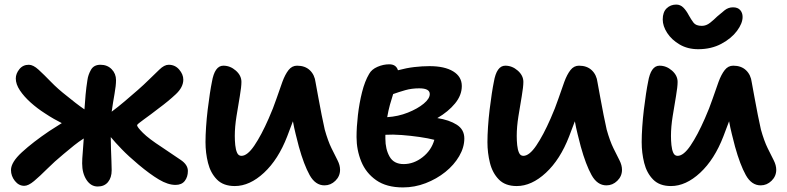

<svg xmlns="http://www.w3.org/2000/svg" viewBox="-20 -801 3438 839"><path d="M86 11Q62 11 45 -10.5Q28 -32 28 -58Q28 -92 76 -136Q124 -180 195 -228Q229 -250 250 -263Q234 -271 215.5 -281.5Q197 -292 176 -306Q143 -327 114 -353Q85 -379 67 -406Q49 -433 49 -458Q49 -479 64.5 -498.5Q80 -518 106 -518Q125 -518 148.5 -496.5Q172 -475 202.5 -443.5Q233 -412 273 -381Q290 -367 310 -351.5Q330 -336 349 -323Q351 -354 354 -387Q357 -420 362 -451Q365 -474 377.5 -496Q390 -518 419 -518Q449 -518 468 -498.5Q487 -479 487 -451Q487 -427 480.5 -391Q474 -355 468 -313Q495 -333 524.5 -358Q554 -383 582 -407.5Q610 -432 630 -452Q655 -476 676.5 -497Q698 -518 717 -518Q745 -518 763 -497Q781 -476 781 -453Q781 -420 748.5 -389.5Q716 -359 674 -328Q638 -300 608.5 -279Q579 -258 579 -254Q579 -246 604.5 -220.5Q630 -195 687 -158Q739 -123 770 -102Q801 -81 801 -54Q801 -28 787.5 -10.5Q774 7 747 7Q714 7 674.5 -16.5Q635 -40 585 -82Q542 -118 512 -149Q482 -180 464 -202Q464 -179 465 -150.5Q466 -122 467 -96.5Q468 -71 468 -57Q468 -25 452 -5.5Q436 14 407 14Q377 14 358 -15Q339 -44 339 -87Q339 -107 341.5 -134Q344 -161 346 -196Q324 -182 303.5 -165.5Q283 -149 258 -128Q218 -95 186 -63Q154 -31 129 -10Q104 11 86 11Z M1006 12Q956 12 928 -16.5Q900 -45 889 -89Q878 -133 878 -180Q878 -209 880.5 -246.5Q883 -284 887.5 -321.5Q892 -359 897 -391.5Q902 -424 906 -443Q918 -514 956 -514Q986 -514 1010.5 -492.5Q1035 -471 1035 -443Q1035 -422 1028 -381Q1021 -340 1013.5 -293.5Q1006 -247 1006 -207Q1006 -187 1008 -167Q1010 -147 1016 -133.5Q1022 -120 1035 -120Q1061 -120 1091.5 -165Q1122 -210 1154 -283Q1174 -328 1188 -369.5Q1202 -411 1214 -443.5Q1226 -476 1241 -495Q1256 -514 1278 -514Q1313 -514 1334 -494Q1355 -474 1359 -441Q1364 -414 1371 -375.5Q1378 -337 1385.5 -299Q1393 -261 1399 -235Q1413 -185 1428.5 -153.5Q1444 -122 1455 -100.5Q1466 -79 1466 -59Q1466 -31 1445.5 -11Q1425 9 1398 9Q1358 9 1333 -36Q1308 -81 1286 -160Q1279 -187 1272 -215Q1265 -243 1260 -271Q1254 -256 1248 -239.5Q1242 -223 1235 -205Q1196 -104 1133.5 -46Q1071 12 1006 12Z M1741 18Q1669 18 1624 -13.5Q1579 -45 1558.5 -95.5Q1538 -146 1538 -202Q1538 -246 1544 -298Q1550 -350 1562 -398Q1574 -446 1593 -478Q1604 -498 1629.5 -509Q1655 -520 1681 -520Q1711 -520 1719 -494Q1756 -504 1790.5 -508Q1825 -512 1857 -512Q1923 -512 1960.5 -489Q1998 -466 1998 -425Q1998 -385 1968.5 -349Q1939 -313 1891 -285Q1943 -277 1976 -256Q2009 -235 2009 -196Q2009 -157 1986.5 -118.5Q1964 -80 1926 -49.5Q1888 -19 1840 -0.5Q1792 18 1741 18ZM1812 -415Q1779 -415 1751 -407Q1723 -399 1698 -390Q1691 -369 1684 -343.5Q1677 -318 1672 -289Q1720 -292 1762.5 -309Q1805 -326 1831.5 -348Q1858 -370 1858 -390Q1858 -415 1812 -415ZM1664 -195Q1664 -149 1682.5 -116.5Q1701 -84 1744 -84Q1788 -84 1826.5 -114Q1865 -144 1878 -190Q1851 -197 1813 -202.5Q1775 -208 1735.5 -211Q1696 -214 1664 -212Q1664 -204 1664 -195Z M2238 12Q2188 12 2160 -16.5Q2132 -45 2121 -89Q2110 -133 2110 -180Q2110 -209 2112.5 -246.5Q2115 -284 2119.5 -321.5Q2124 -359 2129 -391.5Q2134 -424 2138 -443Q2150 -514 2188 -514Q2218 -514 2242.5 -492.5Q2267 -471 2267 -443Q2267 -422 2260 -381Q2253 -340 2245.5 -293.5Q2238 -247 2238 -207Q2238 -187 2240 -167Q2242 -147 2248 -133.5Q2254 -120 2267 -120Q2293 -120 2323.5 -165Q2354 -210 2386 -283Q2406 -328 2420 -369.5Q2434 -411 2446 -443.5Q2458 -476 2473 -495Q2488 -514 2510 -514Q2545 -514 2566 -494Q2587 -474 2591 -441Q2596 -414 2603 -375.5Q2610 -337 2617.5 -299Q2625 -261 2631 -235Q2645 -185 2660.5 -153.5Q2676 -122 2687 -100.5Q2698 -79 2698 -59Q2698 -31 2677.5 -11Q2657 9 2630 9Q2590 9 2565 -36Q2540 -81 2518 -160Q2511 -187 2504 -215Q2497 -243 2492 -271Q2486 -256 2480 -239.5Q2474 -223 2467 -205Q2428 -104 2365.5 -46Q2303 12 2238 12Z M3031 -586Q2985 -586 2950 -606.5Q2915 -627 2895.5 -657Q2876 -687 2876 -716Q2876 -748 2893 -764.5Q2910 -781 2935 -781Q2953 -781 2966 -768Q2979 -755 2990 -734Q3000 -716 3010.5 -702Q3021 -688 3047 -688Q3066 -688 3083 -701.5Q3100 -715 3114 -729Q3131 -744 3147 -756.5Q3163 -769 3183 -769Q3204 -769 3214.5 -757Q3225 -745 3225 -727Q3225 -699 3200.5 -666Q3176 -633 3132 -609.5Q3088 -586 3031 -586ZM2912 12Q2862 12 2834 -16.5Q2806 -45 2795 -89Q2784 -133 2784 -180Q2784 -209 2786.5 -246.5Q2789 -284 2793.5 -321.5Q2798 -359 2803 -391.5Q2808 -424 2812 -443Q2824 -514 2862 -514Q2892 -514 2916.5 -492.5Q2941 -471 2941 -443Q2941 -422 2934 -381Q2927 -340 2919.5 -293.5Q2912 -247 2912 -207Q2912 -187 2914 -167Q2916 -147 2922 -133.5Q2928 -120 2941 -120Q2967 -120 2997.5 -165Q3028 -210 3060 -283Q3080 -328 3094 -369.5Q3108 -411 3120 -443.5Q3132 -476 3147 -495Q3162 -514 3184 -514Q3219 -514 3240 -494Q3261 -474 3265 -441Q3270 -414 3277 -375.5Q3284 -337 3291.5 -299Q3299 -261 3305 -235Q3319 -185 3334.5 -153.5Q3350 -122 3361 -100.5Q3372 -79 3372 -59Q3372 -31 3351.5 -11Q3331 9 3304 9Q3264 9 3239 -36Q3214 -81 3192 -160Q3185 -187 3178 -215Q3171 -243 3166 -271Q3160 -256 3154 -239.5Q3148 -223 3141 -205Q3102 -104 3039.5 -46Q2977 12 2912 12Z"/></svg>

Font: Shantell Sans Normal
Style: Regular
Weight: 600
Designer: Stephen Nixon, Anya Danilova, Shantell Martin
Foundry: Arrow Type
Version: Version 1.009;[a7da0bfa3]